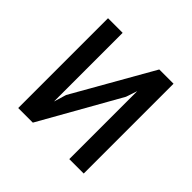

<svg xmlns="http://www.w3.org/2000/svg" viewBox="-135 -656 771 771"><g transform="rotate(45 250.0 -271.0)"><path d="M147 -136 163 -189 355 -526H436V-16H354V-402L338 -354L147 -16H64V-526H147Z"/></g></svg>

Font: D2Coding ligature
Style: Regular
Weight: 400
Monospace: yes
Designer: Yong-Rak Park; Jeong-Hwan Yoon; Sang-Min Lee;
Foundry: NHN Corporation
Version: Version 1.3.2; Build 20180524